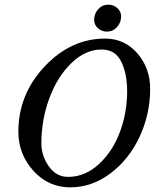

<svg xmlns="http://www.w3.org/2000/svg" viewBox="-20 -786 686 826"><path d="M446 -766Q468 -766 484.5 -751.5Q501 -737 501 -715Q501 -689 483.5 -669.5Q466 -650 440 -650Q418 -650 401.5 -664.5Q385 -679 385 -701Q385 -727 402.5 -746.5Q420 -766 446 -766ZM158 -169Q158 -116 190 -70.5Q222 -25 273 -25Q346 -25 405.5 -80Q465 -135 496 -218.5Q527 -302 527 -393Q527 -469 501.5 -521Q476 -573 417 -573Q347 -573 286.5 -514Q226 -455 192 -362.5Q158 -270 158 -169ZM432 -620Q516 -620 571 -556.5Q626 -493 626 -404Q626 -295 580.5 -197.5Q535 -100 455 -40Q375 20 282 20Q188 20 123.5 -51.5Q59 -123 59 -219Q59 -380 172 -500Q285 -620 432 -620Z"/></svg>

Font: EB Garamond 08
Style: Italic
Weight: 400
Italic angle: -14°
Version: Version 0.016